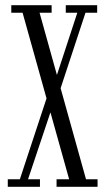

<svg xmlns="http://www.w3.org/2000/svg" viewBox="-20 -720 410 740"><path d="M198 0V-29H246.5L67 -671H23.5V-700H179V-671H132.5L311.5 -29H356V0ZM10 0V-29H56.5L164 -355L191.5 -338L88 -29H134V0ZM207 -360 182.5 -379.5 278 -671H233.5V-700H354.5V-671H309.5Z"/></svg>

Font: Imbue 24pt Light
Style: Regular
Weight: 300
Designer: Tyler Finck
Foundry: Etcetera Type Company
Version: Version 1.102